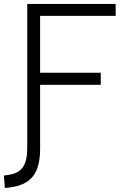

<svg xmlns="http://www.w3.org/2000/svg" viewBox="-41 -713 647 963"><path d="M-16.6 230 -21.5 167.5 2 164.1Q52.7 156.7 74.2 125Q95.7 93.3 95.7 28.3V-693.4H539.1V-633.3H160.2V-348.1H464.4V-287.6H160.2V33.7Q160.2 125 124.3 171.1Q88.4 217.3 8.3 227.1Z"/></svg>

Font: Cascadia Mono PL Light
Style: Regular
Weight: 300
Monospace: yes
Designer: Aaron Bell
Foundry: Saja Typeworks
Version: Version 2404.023; ttfautohint (v1.8.4)